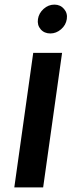

<svg xmlns="http://www.w3.org/2000/svg" viewBox="-20 -812 310 832"><path d="M249 -583 167 0H42L124 -583ZM215.8 -792Q241.2 -792 257.3 -773.4Q273.4 -754.9 269.5 -729.5Q265.6 -703.1 244.6 -685.1Q223.6 -667 198.2 -667Q171.9 -667 156.2 -685.1Q140.6 -703.1 144.5 -729.5Q148.4 -754.9 168.9 -773.4Q189.5 -792 215.8 -792Z"/></svg>

Font: okolaks
Style: BoldItalic
Weight: 600
Width: 8
Italic angle: -8°
Version: Version 000.6.0